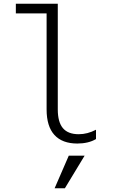

<svg xmlns="http://www.w3.org/2000/svg" viewBox="-20 -760 640 1030"><path d="M290 -173V-740H65V-688H230V-173Q230 -82 272 -36Q314 10 395 10Q424 10 449.5 4Q475 -2 495 -14V-64Q472 -52 449 -46Q426 -40 402 -40Q345 -40 317.5 -72.5Q290 -105 290 -173ZM434 75H349L273 250H328Z"/></svg>

Font: CommitMonoV143 ExtLt
Style: Regular
Weight: 200
Monospace: yes
Designer: Eigil Nikolajsen
Foundry: Eigil Nikolajsen
Version: Version 1.143